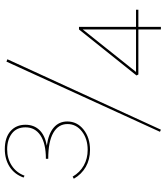

<svg xmlns="http://www.w3.org/2000/svg" viewBox="36 -742 705 818"><g transform="rotate(-90 389.0 -332.5)"><path d="M160 -302Q119 -302 87.5 -320Q56 -338 37 -371L46 -376Q64 -345 93.5 -328.5Q123 -312 160 -312Q207 -312 238.5 -336.5Q270 -361 270 -398Q270 -437 232.5 -458.5Q195 -480 122 -480V-490Q187 -490 221.5 -513Q256 -536 256 -577Q256 -615 229.5 -635Q203 -655 162 -655Q123 -655 93 -635.5Q63 -616 50 -581L42 -585Q56 -624 88 -644.5Q120 -665 163 -665Q212 -665 239.5 -641Q267 -617 267 -577Q267 -541 244.5 -517.5Q222 -494 178 -486Q229 -479 255 -456.5Q281 -434 281 -399Q281 -357 246.5 -329.5Q212 -302 160 -302ZM546 -654 246 0 237 -4 536 -658ZM757 -96H684V0H673V-96H481L477 -104L673 -349H684V-106H757ZM673 -106V-333L492 -106Z"/></g></svg>

Font: Ysabeau Infant Hairline
Style: Regular
Weight: 100
Designer: Christian Thalmann (Catharsis Fonts)
Version: Version 0.003